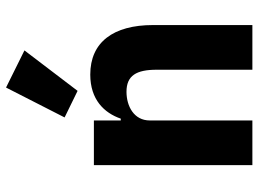

<svg xmlns="http://www.w3.org/2000/svg" viewBox="-130 -726 856 636"><g transform="rotate(-90 298.0 -408.0)"><path d="M449 -755 326 -816 227 -622 315 -579ZM217 0V-340C217 -392 264 -417 312 -417C366 -417 385 -384 385 -317V0H533V-329C533 -461 476 -537 369 -537C286 -537 242 -491 223 -436H217V-525H69V0Z"/></g></svg>

Font: LVC Sans
Style: Bold
Weight: 700
Designer: Mike Abbink, Paul van der Laan, Pieter van Rosmalen
Foundry: Bold Monday
Version: Version 3.0